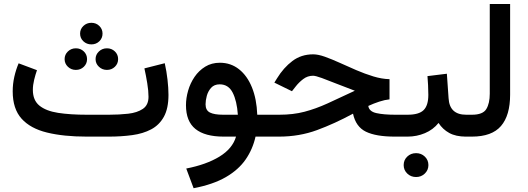

<svg xmlns="http://www.w3.org/2000/svg" viewBox="-20 -698 2698 981"><path d="M536.1 0H422.9Q304.7 0 220 -20.8Q135.3 -41.5 90.1 -91.8Q44.9 -142.1 44.9 -231.4Q44.9 -269.5 53.2 -305.9Q61.5 -342.3 75.2 -374.5L168.9 -339.4Q161.1 -317.4 154.5 -290.3Q147.9 -263.2 147.9 -238.8Q147.9 -185.5 181.6 -158.2Q215.3 -130.9 277.1 -121.3Q338.9 -111.8 422.9 -111.8H537.1Q588.4 -111.8 634.5 -116.9Q680.7 -122.1 709.7 -141.6Q738.8 -161.1 738.8 -203.6Q738.8 -233.4 732.4 -272.5Q726.1 -311.5 717.8 -348.6L821.8 -375Q831.1 -333.5 835.9 -290.8Q840.8 -248 840.8 -213.4Q840.8 -144 817.4 -101.6Q793.9 -59.1 752.4 -37.1Q710.9 -15.1 655.5 -7.6Q600.1 0 536.1 0ZM389.2 -526.4Q389.2 -549.3 406 -565.4Q422.9 -581.5 446.8 -581.5Q471.2 -581.5 487.5 -565.4Q503.9 -549.3 503.9 -526.4Q503.9 -502.9 487.5 -487.1Q471.2 -471.2 446.8 -471.2Q422.9 -471.2 406 -487.1Q389.2 -502.9 389.2 -526.4ZM468.3 -396Q468.3 -418.9 485.4 -435.1Q502.4 -451.2 526.4 -451.2Q550.3 -451.2 566.9 -435.3Q583.5 -419.4 583.5 -396Q583.5 -372.6 566.9 -356.7Q550.3 -340.8 526.4 -340.8Q502.4 -340.8 485.4 -356.9Q468.3 -373 468.3 -396ZM310.1 -396Q310.1 -418.9 326.9 -435.1Q343.8 -451.2 367.7 -451.2Q391.6 -451.2 408.2 -435.3Q424.8 -419.4 424.8 -396Q424.8 -372.6 408.2 -356.7Q391.6 -340.8 367.7 -340.8Q343.8 -340.8 326.9 -356.9Q310.1 -373 310.1 -396Z M1103.5 -377.4Q1159.2 -377.4 1201.2 -344.2Q1243.2 -311 1267.3 -251.5Q1291.5 -191.9 1294.4 -111.8H1343.8V0H1285.6Q1271.5 64 1235.1 116.7Q1198.7 169.4 1133.8 207Q1068.8 244.6 969.2 263.7L931.6 163.1Q1034.2 143.1 1101.1 102.3Q1168 61.5 1186 0H1122.6Q1026.9 0 978.5 -39.1Q930.2 -78.1 930.2 -160.6Q930.2 -196.8 941.2 -234.9Q952.1 -272.9 974.1 -305.2Q996.1 -337.4 1028.6 -357.4Q1061 -377.4 1103.5 -377.4ZM1119.6 -111.8H1195.3Q1190.4 -182.6 1168.7 -224.9Q1147 -267.1 1102.5 -267.1Q1074.7 -267.1 1058.8 -249.5Q1043 -231.9 1036.6 -208.3Q1030.3 -184.6 1030.3 -165Q1030.3 -134.3 1052.7 -123Q1075.2 -111.8 1119.6 -111.8Z M1970.2 -293.5V-190.4Q1946.3 -188 1917.7 -178.7Q1889.2 -169.4 1861.8 -156.7Q1865.7 -128.4 1903.1 -120.1Q1940.4 -111.8 1998.5 -111.8H2025.4V0H1996.6Q1901.4 0 1849.6 -25.1Q1797.9 -50.3 1783.7 -117.2Q1689.9 -66.4 1599.6 -33.2Q1509.3 0 1405.8 0H1324.2V-111.8H1407.2Q1478 -111.8 1535.6 -127Q1593.3 -142.1 1653.8 -169.7Q1714.4 -197.3 1793 -234.4Q1745.1 -252 1700.9 -269.8Q1656.7 -287.6 1624.5 -299.3Q1592.3 -311 1579.6 -311Q1551.3 -311 1529.1 -293.9Q1506.8 -276.9 1490.2 -255.4L1471.7 -231.9L1381.8 -275.9L1395.5 -297.9Q1428.7 -352.1 1473.9 -386.2Q1519 -420.4 1580.1 -420.4Q1605.5 -420.4 1640.4 -408Q1675.3 -395.5 1716.1 -377Q1756.8 -358.4 1800.5 -339.6Q1844.2 -320.8 1887.5 -307.6Q1930.7 -294.4 1970.2 -293.5Z M2005.4 -111.8H2062.5Q2120.6 -111.8 2144.5 -135.5Q2168.5 -159.2 2168.5 -212.9Q2168.5 -238.8 2167.2 -262.5Q2166 -286.1 2164.1 -309.1L2263.2 -321.3L2272 -195.8Q2276.9 -111.8 2361.8 -111.8H2372.1V0H2360.8Q2309.1 0 2275.4 -18.6Q2241.7 -37.1 2220.7 -69.8Q2192.9 -35.2 2150.9 -17.6Q2108.9 0 2062.5 0H2005.4ZM2042.5 145.5Q2042.5 119.6 2060.8 102.1Q2079.1 84.5 2106 84.5Q2132.3 84.5 2150.6 102.1Q2168.9 119.6 2168.9 145.5Q2168.9 170.9 2150.6 188.7Q2132.3 206.5 2106 206.5Q2079.1 206.5 2060.8 188.7Q2042.5 170.9 2042.5 145.5Z M2352.5 -111.8H2391.6Q2447.3 -111.8 2464.8 -140.9Q2482.4 -169.9 2482.4 -219.2V-677.7H2586.4V-214.4Q2586.4 -108.4 2539.8 -54.2Q2493.2 0 2391.1 0H2352.5Z"/></svg>

Font: Vazirmatn RD UI FD Medium
Style: Regular
Weight: 500
Designer: Saber Rastikerdar
Foundry: Saber Rastikerdar
Version: Version 33.003